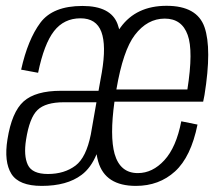

<svg xmlns="http://www.w3.org/2000/svg" viewBox="-20 -620 746 645"><path d="M120 4.5Q43.5 4.5 18.2 -36Q-7 -76.5 5 -151.5Q19.5 -243.5 59.2 -279.2Q99 -315 185 -315H311Q313.5 -331 316.5 -346L322 -376.5Q337.5 -467.5 320.5 -513Q303.5 -558.5 250.5 -558.5Q195 -558.5 161.5 -515.5Q128 -472.5 108 -375.5L51 -386Q73.5 -487 115.5 -543.5Q157.5 -600 257 -600Q352.5 -600 375 -539Q378 -530.5 380.5 -521.5Q382.5 -524.5 385 -528Q437.5 -600.5 539.5 -600.5Q642 -600.5 667 -528.8Q692 -457 667 -301Q664.5 -288 662.5 -278.5H364.5Q348.5 -162.5 365 -103Q383.5 -38.5 443 -38.5Q492.5 -38.5 532.2 -81.8Q572 -125 589 -212.5L643.5 -201.5Q621.5 -93 568 -44.2Q514.5 4.5 436.5 4.5Q333.5 4.5 310 -77Q306.5 -89 304.5 -102Q285.5 -56 254 -32.5Q205 4.5 120 4.5ZM371 -319.5H609.5Q630 -449.5 610.5 -502.5Q591 -557.5 533.5 -557.5Q475 -557.5 433 -502.5Q393.5 -451 371 -319.5ZM285 -168 304 -276.5H195Q133 -276.5 106 -250.5Q79 -224.5 67.5 -150.5Q59 -97 73.5 -66.2Q88 -35.5 141 -35.5Q196.5 -35.5 234 -64Q269.5 -91 285 -168Z"/></svg>

Font: Anybody Light
Style: Italic
Weight: 300
Italic angle: -10°
Designer: Tyler Finck
Foundry: Etcetera Type Company
Version: Version 1.010; ttfautohint (v1.8.3) -l 8 -r 50 -G 200 -x 14 